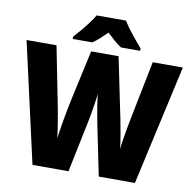

<svg xmlns="http://www.w3.org/2000/svg" viewBox="-96 -1025 1140 1124"><g transform="rotate(10 473.5 -463.5)"><path d="M938 -714 779 0H564L504 -293Q500 -313 494 -345.5Q488 -378 482.5 -413.5Q477 -449 475 -476Q472 -451 466.5 -415Q461 -379 455 -346Q449 -313 445 -294L384 0H170L9 -714H187L254 -375Q258 -355 264.5 -319Q271 -283 277 -245.5Q283 -208 286 -180Q291 -219 299 -266.5Q307 -314 315.5 -357Q324 -400 330 -427L393 -714H556L615 -427Q621 -400 630 -355.5Q639 -311 647 -263.5Q655 -216 659 -180Q661 -205 667 -241.5Q673 -278 679.5 -313.5Q686 -349 691 -374L759 -714ZM562 -927Q583 -893 615.5 -852.5Q648 -812 675 -781V-767H561Q539 -781 518.5 -799Q498 -817 474 -840Q450 -816 430.5 -798.5Q411 -781 390 -767H274V-781Q291 -799 313 -825Q335 -851 355.5 -878.5Q376 -906 388 -927Z"/></g></svg>

Font: Noto Sans Hebrew SemiCondensed Black
Style: Regular
Weight: 900
Width: 4
Designer: Ben Nathan
Foundry: Google LLC
Version: Version 3.001; ttfautohint (v1.8.4.7-5d5b)